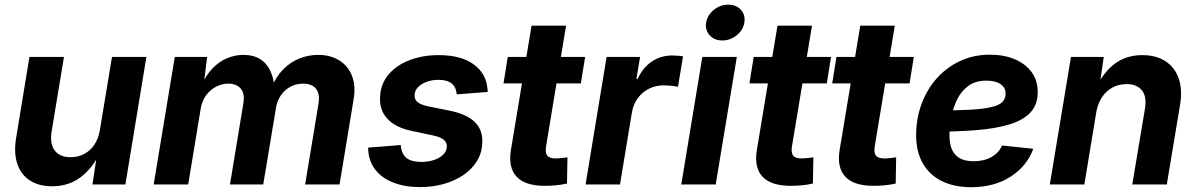

<svg xmlns="http://www.w3.org/2000/svg" viewBox="-20 -780 5059 812"><path d="M200.7 7.8Q144.5 7.8 106.7 -16.6Q68.8 -41 53.2 -87.2Q37.6 -133.3 48.3 -197.3L104.5 -539.1H250.5L198.2 -223.1Q189.9 -172.4 211.2 -143.8Q232.4 -115.2 278.3 -115.2Q309.1 -115.2 334.7 -128.2Q360.4 -141.1 378.2 -166.7Q396 -192.4 402.3 -229.5L453.6 -539.1H599.1L510.3 0H371.1L391.6 -135.7H403.8Q370.6 -67.4 320.1 -29.8Q269.5 7.8 200.7 7.8Z M629.9 0 719.2 -539.1H856L839.8 -407.7L829.1 -412.1Q850.1 -461.4 879.2 -491.2Q908.2 -521 941.9 -534.4Q975.6 -547.9 1009.8 -547.9Q1051.3 -547.9 1079.8 -530.3Q1108.4 -512.7 1124 -478.8Q1139.6 -444.8 1141.6 -396L1126.5 -405.8Q1146.5 -455.1 1177.7 -486.6Q1209 -518.1 1247.1 -533Q1285.2 -547.9 1325.2 -547.9Q1377 -547.9 1414.3 -524.9Q1451.7 -502 1468.5 -459.5Q1485.4 -417 1475.1 -357.4L1416 0H1270.5L1326.7 -339.4Q1332 -370.6 1324.7 -389.9Q1317.4 -409.2 1301 -417.7Q1284.7 -426.3 1262.2 -426.3Q1232.4 -426.3 1208 -413.1Q1183.6 -399.9 1168 -377Q1152.3 -354 1147.5 -325.7L1093.3 0H952.6L1009.3 -343.3Q1016.1 -383.8 998.3 -405Q980.5 -426.3 945.8 -426.3Q918.5 -426.3 893.6 -413.3Q868.7 -400.4 851.3 -376.5Q834 -352.5 828.6 -319.3L775.9 0Z M1757.3 11.2Q1691.4 11.2 1642.8 -8.1Q1594.2 -27.3 1566.9 -62.7Q1539.6 -98.1 1537.1 -147.5Q1537.1 -149.4 1537.1 -151.6Q1537.1 -153.8 1537.1 -155.8L1674.8 -166.5Q1677.7 -129.4 1698.7 -112.3Q1719.7 -95.2 1763.2 -95.2Q1790 -95.2 1813.7 -102.8Q1837.4 -110.4 1852.8 -124.5Q1868.2 -138.7 1869.6 -158.2Q1871.1 -176.3 1857.7 -188.2Q1844.2 -200.2 1812.5 -207L1722.2 -226.1Q1652.3 -240.7 1618.2 -277.8Q1584 -314.9 1587.4 -370.6Q1589.8 -426.3 1624 -465.8Q1658.2 -505.4 1713.4 -526.1Q1768.6 -546.9 1834 -546.9Q1929.7 -546.9 1982.9 -508.1Q2036.1 -469.2 2041.5 -405.3Q2042 -401.9 2042.2 -398.4Q2042.5 -395 2042.5 -391.1L1911.6 -380.9Q1909.7 -410.2 1890.9 -426.3Q1872.1 -442.4 1834 -442.4Q1809.6 -442.4 1787.1 -434.8Q1764.6 -427.2 1749.8 -413.3Q1734.9 -399.4 1733.4 -379.4Q1731.9 -361.3 1744.4 -349.6Q1756.8 -337.9 1789.1 -330.6L1883.8 -311.5Q1955.1 -296.9 1989.3 -262.5Q2023.4 -228 2019.5 -173.8Q2017.6 -130.9 1995.8 -96.7Q1974.1 -62.5 1937.7 -38.3Q1901.4 -14.2 1855 -1.5Q1808.6 11.2 1757.3 11.2Z M2454.6 -539.1 2436.5 -427.2H2109.4L2127.4 -539.1ZM2228 -671.4H2374L2289.1 -159.7Q2285.2 -133.3 2294.7 -121.6Q2304.2 -109.9 2331.1 -109.9Q2340.3 -109.9 2356 -111.6Q2371.6 -113.3 2379.9 -114.7L2377.9 -3.9Q2355.5 1.5 2331.3 3.7Q2307.1 5.9 2284.2 5.9Q2201.2 5.9 2165 -32.5Q2128.9 -70.8 2140.6 -144.5Z M2456.5 0 2545.4 -539.1H2687L2671.4 -445.8H2676.3Q2699.2 -495.1 2737.5 -520.3Q2775.9 -545.4 2822.8 -545.4Q2834.5 -545.4 2846.9 -544.4Q2859.4 -543.5 2868.7 -541.5L2847.2 -412.6Q2837.4 -415.5 2819.3 -417.2Q2801.3 -418.9 2785.2 -418.9Q2752.9 -418.9 2724.6 -404.8Q2696.3 -390.6 2677.2 -364.7Q2658.2 -338.9 2652.3 -303.7L2602.1 0Z M2861.3 0 2950.2 -539.1H3096.2L3006.8 0ZM3034.7 -608.9Q3001 -608.9 2981.2 -630.9Q2961.4 -652.8 2966.3 -684.6Q2971.7 -716.3 2999 -738.3Q3026.4 -760.3 3059.6 -760.3Q3093.8 -760.3 3113.5 -738.3Q3133.3 -716.3 3127.9 -684.6Q3123 -652.8 3095.7 -630.9Q3068.4 -608.9 3034.7 -608.9Z M3494.6 -539.1 3476.6 -427.2H3149.4L3167.5 -539.1ZM3268.1 -671.4H3414.1L3329.1 -159.7Q3325.2 -133.3 3334.7 -121.6Q3344.2 -109.9 3371.1 -109.9Q3380.4 -109.9 3396 -111.6Q3411.6 -113.3 3419.9 -114.7L3418 -3.9Q3395.5 1.5 3371.3 3.7Q3347.2 5.9 3324.2 5.9Q3241.2 5.9 3205.1 -32.5Q3168.9 -70.8 3180.7 -144.5Z M3844.7 -539.1 3826.7 -427.2H3499.5L3517.6 -539.1ZM3618.2 -671.4H3764.2L3679.2 -159.7Q3675.3 -133.3 3684.8 -121.6Q3694.3 -109.9 3721.2 -109.9Q3730.5 -109.9 3746.1 -111.6Q3761.7 -113.3 3770 -114.7L3768.1 -3.9Q3745.6 1.5 3721.4 3.7Q3697.3 5.9 3674.3 5.9Q3591.3 5.9 3555.2 -32.5Q3519 -70.8 3530.8 -144.5Z M4087.4 11.7Q4014.6 11.7 3961.7 -14.9Q3908.7 -41.5 3880.9 -92.5Q3853 -143.6 3854.5 -216.3Q3856 -285.2 3879.2 -345.2Q3902.3 -405.3 3944.1 -451.2Q3985.8 -497.1 4042.5 -522.9Q4099.1 -548.8 4166.5 -548.8Q4224.6 -548.8 4270.3 -530Q4315.9 -511.2 4342.3 -475.8Q4368.7 -440.4 4368.7 -390.1Q4368.7 -338.4 4338.9 -305.4Q4309.1 -272.5 4251 -254.4Q4192.9 -236.3 4108.2 -229.5Q4023.4 -222.7 3913.6 -222.7L3928.7 -312.5Q4022 -312.5 4081.5 -315.9Q4141.1 -319.3 4174.1 -327.4Q4207 -335.4 4220 -349.4Q4232.9 -363.3 4232.9 -383.8Q4232.9 -409.7 4211.4 -424.3Q4189.9 -439 4151.9 -439Q4104.5 -439 4074.2 -416Q4043.9 -393.1 4027.1 -357.9Q4010.3 -322.8 4003.2 -283.9Q3996.1 -245.1 3995.6 -212.9Q3994.6 -180.7 4003.4 -154.5Q4012.2 -128.4 4034.9 -113.3Q4057.6 -98.1 4098.1 -98.1Q4141.6 -98.1 4173.1 -116Q4204.6 -133.8 4217.8 -164.6L4350.1 -150.9Q4323.2 -77.6 4254.2 -33Q4185.1 11.7 4087.4 11.7Z M4616.2 -304.7 4565.9 0H4419.9L4509.3 -539.1H4647.9L4628.4 -403.3L4614.7 -408.2Q4647.9 -476.1 4696 -511.5Q4744.1 -546.9 4811 -546.9Q4869.1 -546.9 4908.7 -521.2Q4948.2 -495.6 4964.8 -448.5Q4981.4 -401.4 4970.7 -336.9L4914.6 0H4768.6L4822.3 -320.8Q4830.6 -372.1 4809.1 -398.2Q4787.6 -424.3 4744.1 -424.3Q4711.9 -424.3 4685.1 -409.9Q4658.2 -395.5 4640.4 -368.7Q4622.6 -341.8 4616.2 -304.7Z"/></svg>

Font: Inter 18pt
Style: Bold Italic
Weight: 700
Italic angle: -9.3988°
Designer: Rasmus Andersson
Foundry: rsms
Version: Version 4.001;git-66647c0bb